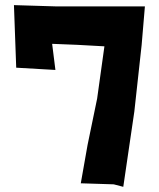

<svg xmlns="http://www.w3.org/2000/svg" viewBox="-20 -556 616 746"><path d="M34.2 -536.1 43 -293 195.3 -284.2 182.6 -385.7 280.3 -381.8 385.7 -376 357.4 -172.9 320.3 6.8 293.9 156.2 421.9 160.2 459 169.9 502 -123 530.3 -380.9 543 -531.2H196.3Z"/></svg>

Font: MaokenAssortedSans-Lite
Style: Lite
Weight: 400
Version: Version 1.400